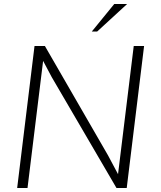

<svg xmlns="http://www.w3.org/2000/svg" viewBox="-20 -941 807 961"><path d="M439.5 -783.2 551.8 -920.9H616.2L466.3 -783.2ZM65.9 0 152.8 -710.9H204.6L520.5 -163.6L570.8 -69.3L649.4 -710.9H701.2L614.3 0H563L238.8 -555.2L195.8 -636.2L117.7 0Z"/></svg>

Font: Muli
Style: ExtraLightItalic
Weight: 200
Italic angle: -7°
Designer: Vernon Adams
Foundry: newtypography
Version: Version 2.0; ttfautohint (v1.00rc1.2-2d82) -l 8 -r 50 -G 200